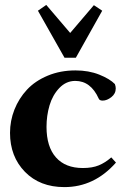

<svg xmlns="http://www.w3.org/2000/svg" viewBox="-20 -745 504 776"><path d="M240.7 -511.7 133.3 -701.7 167 -725.1 263.7 -611.8 359.4 -724.1 393.1 -701.7 286.6 -511.7ZM240.2 11.2Q141.1 11.2 80.8 -50.5Q20.5 -112.3 20.5 -208Q20.5 -256.8 38.3 -302Q56.2 -347.2 89.1 -382.6Q122.1 -418 172.9 -439.2Q223.6 -460.4 285.2 -460.4Q338.4 -460.4 381.1 -443.4Q423.8 -426.3 444.3 -405.3Q447.8 -396 447.8 -387.7Q447.8 -366.2 429.9 -352.3Q412.1 -338.4 395 -338.4Q381.8 -338.4 378.9 -346.7Q346.7 -418 284.2 -418Q247.1 -418 219.7 -389.2Q192.4 -360.4 180.2 -319.1Q168 -277.8 168 -232.4Q168 -151.9 206.1 -108.9Q244.1 -65.9 314.9 -65.9Q353 -65.9 379.2 -76.7Q405.3 -87.4 429.7 -108.9L448.7 -87.9Q361.3 11.2 240.2 11.2Z"/></svg>

Font: Elstob 8pt
Style: Bold
Weight: 700
Designer: Peter S. Baker
Version: Version 1.015